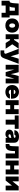

<svg xmlns="http://www.w3.org/2000/svg" viewBox="3393 -3960 771 7597"><g transform="rotate(90 3778.5 -161.5)"><path d="M8.8 162.1V-156.2H48.8Q72.3 -166.5 84.2 -198.7Q96.2 -231 101.1 -272.2Q106 -313.5 108.4 -349.6L120.1 -515.6H585.9V-156.2H670.9V162.1H486.3V0H199.2V162.1ZM236.3 -156.2H404.3V-363.8H282.2L281.7 -349.6Q279.3 -278.8 268.6 -232.4Q257.8 -186 236.3 -156.2Z M990.2 11.7Q906.7 11.7 843.3 -21.2Q779.8 -54.2 744.4 -114.7Q709 -175.3 709 -257.8Q709 -340.3 744.4 -400.6Q779.8 -460.9 843.3 -494.1Q906.7 -527.3 990.2 -527.3Q1074.2 -527.3 1137.5 -494.1Q1200.7 -460.9 1236.1 -400.6Q1271.5 -340.3 1271.5 -257.8Q1271.5 -175.3 1236.1 -114.7Q1200.7 -54.2 1137.5 -21.2Q1074.2 11.7 990.2 11.7ZM990.2 -140.6Q1024.9 -140.6 1049.6 -170.2Q1074.2 -199.7 1074.2 -257.8Q1074.2 -315.9 1049.6 -345.5Q1024.9 -375 990.2 -375Q955.6 -375 930.9 -345.5Q906.2 -315.9 906.2 -257.8Q906.2 -199.7 930.9 -170.2Q955.6 -140.6 990.2 -140.6Z M1335.9 0V-515.6H1531.2V-330.1H1558.6L1682.6 -515.6H1907.2L1732.4 -261.7L1908.2 0H1680.7L1568.4 -173.8H1531.2V0Z M1974.6 204.1V55.7H2052.7Q2080.1 55.7 2088.9 45.2Q2097.7 34.7 2106 7.8L2108.4 0L1910.6 -515.6H2113.8L2178.7 -296.9Q2186 -271.5 2193.1 -246.3Q2200.2 -221.2 2207 -195.8Q2213.9 -221.2 2220.9 -246.6Q2228 -272 2235.8 -296.9L2303.2 -515.6H2504.4L2286.6 65.4Q2258.3 140.6 2217.8 172.4Q2177.2 204.1 2107.4 204.1Z M2544.4 0V-515.6H2836.9L2877 -359.4Q2886.2 -322.8 2895 -281.2Q2903.8 -239.7 2911.6 -201.2Q2919.9 -239.7 2928.5 -281.2Q2937 -322.8 2946.3 -359.4L2986.3 -515.6H3278.8V0H3088.4V-132.8Q3088.4 -183.6 3089.4 -238.5Q3090.3 -293.5 3090.8 -347.7Q3076.2 -293.5 3060.8 -238.5Q3045.4 -183.6 3030.3 -132.8L2990.7 0H2834L2793.5 -132.8Q2778.3 -182.6 2762.7 -237.1Q2747.1 -291.5 2732.4 -345.2Q2733.4 -291.5 2734.1 -237.1Q2734.9 -182.6 2734.9 -132.8V0Z M3617.2 11.7Q3537.1 11.7 3475.1 -22.7Q3413.1 -57.1 3378.2 -118.2Q3343.3 -179.2 3343.3 -257.8Q3343.3 -336.9 3377.9 -397.7Q3412.6 -458.5 3473.4 -492.9Q3534.2 -527.3 3613.3 -527.3Q3692.4 -527.3 3753.4 -493.7Q3814.5 -460 3848.9 -400.4Q3883.3 -340.8 3883.3 -263.2V-210.9H3532.7Q3533.7 -169.9 3558.1 -147Q3582.5 -124 3625 -124Q3656.2 -124 3678.5 -135.7Q3700.7 -147.5 3708.5 -168.5H3881.3Q3872.1 -115.7 3835 -75.2Q3797.9 -34.7 3741.5 -11.5Q3685.1 11.7 3617.2 11.7ZM3534.2 -320.3H3703.1Q3698.2 -352.1 3676.3 -369.9Q3654.3 -387.7 3618.7 -387.7Q3583 -387.7 3561 -369.9Q3539.1 -352.1 3534.2 -320.3Z M4141.1 -515.6V-336.4H4300.3V-515.6H4495.6V0H4300.3V-180.2H4141.1V0H3945.8V-515.6Z M4713.9 0V-359.4H4547.4V-515.6H5075.7V-359.4H4909.2V0Z M5285.6 9.3Q5208 9.3 5158.9 -28.3Q5109.9 -65.9 5109.9 -142.6Q5109.9 -200.2 5136.2 -235.1Q5162.6 -270 5207.5 -287.1Q5252.4 -304.2 5308.1 -307.6Q5376.5 -312 5404.8 -321.8Q5433.1 -331.5 5433.1 -352.5V-354.5Q5433.1 -371.6 5417.2 -381.6Q5401.4 -391.6 5374.5 -391.6Q5315.4 -391.6 5310.1 -344.7H5131.3Q5137.7 -432.6 5200.7 -480Q5263.7 -527.3 5382.3 -527.3Q5502 -527.3 5564.2 -480Q5626.5 -432.6 5626.5 -344.7V0H5436V-72.3H5434.1Q5408.7 -26.4 5371.8 -8.5Q5335 9.3 5285.6 9.3ZM5349.1 -112.3Q5380.9 -112.3 5408 -130.4Q5435.1 -148.4 5435.1 -182.6V-223.6Q5407.2 -213.9 5356.9 -205.1Q5327.1 -200.2 5309.8 -187.3Q5292.5 -174.3 5292.5 -154.3Q5292.5 -134.8 5308.3 -123.5Q5324.2 -112.3 5349.1 -112.3Z M5678.2 0V-147.5H5704.1Q5735.8 -147.5 5748.3 -175.5Q5760.7 -203.6 5763.2 -271.5L5772 -515.6H6247.1V0H6051.8V-369.1H5959L5953.1 -252Q5948.7 -161.1 5922.6 -105.7Q5896.5 -50.3 5855 -25.1Q5813.5 0 5762.2 0Z M6526.4 -515.6V-336.4H6685.5V-515.6H6880.9V0H6685.5V-180.2H6526.4V0H6331.1V-515.6Z M7514.6 0H7323.2V-248H7322.8L7123.5 0H6964.8V-515.6H7156.2V-270.5H7156.7L7351.6 -515.6H7514.6Z"/></g></svg>

Font: Inter Display Black
Style: Regular
Weight: 900
Designer: Rasmus Andersson
Foundry: rsms
Version: Version 4.000;git-a52131595